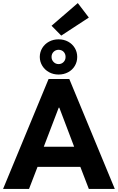

<svg xmlns="http://www.w3.org/2000/svg" viewBox="-25 -1237 771 1257"><path d="M293 -719.7H428.7L726.6 0H556.6L501 -144.5H220.7L165 0H-4.9ZM235.4 -864.3Q235.8 -897 252 -923.1Q268.1 -949.2 296.1 -964.4Q324.2 -979.5 358.4 -979.5Q393.1 -979.5 420.9 -964.4Q448.7 -949.2 464.6 -922.9Q480.5 -896.5 480.5 -864.3Q480.5 -832 464.8 -805.7Q449.2 -779.3 421.1 -764.2Q393.1 -749 358.4 -749Q324.2 -749 296.4 -764.2Q268.6 -779.3 252.2 -805.7Q235.8 -832 235.4 -864.3ZM404.3 -864.3Q404.3 -884.3 391.8 -897.5Q379.4 -910.6 358.4 -911.1Q338.9 -910.6 325.7 -897.5Q312.5 -884.3 312.5 -864.3Q312.5 -844.7 325.9 -831.1Q339.4 -817.4 358.4 -817.4Q377.9 -817.4 391.1 -830.8Q404.3 -844.2 404.3 -864.3ZM312.5 -1068.4 484.4 -1216.8 556.6 -1122.1 376 -1003.9ZM460.4 -276.4 363.3 -532.2H359.4L261.7 -276.4Z"/></svg>

Font: Reddit Sans Chocolate ExtraBold
Style: Regular
Weight: 800
Designer: Stephen Hutchings
Foundry: Reddit
Version: Version 1.011